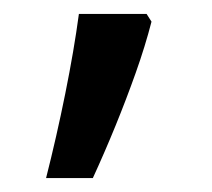

<svg xmlns="http://www.w3.org/2000/svg" viewBox="-20 -136 303 275"><path d="M190 -116 197 -105Q188 -70 174.5 -32Q161 6 145.5 44Q130 82 113 119H46Q61 60 73.5 -2Q86 -64 93 -116Z"/></svg>

Font: kannada25
Style: Book
Weight: 400
Designer: Jelle Bosma - Monotype Design Team
Foundry: Monotype Imaging Inc.
Version: Version 2.003